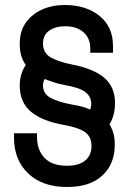

<svg xmlns="http://www.w3.org/2000/svg" viewBox="-20 -734 526 768"><path d="M248 14Q150 14 93 -40Q36 -94 36 -184V-201H128V-187Q128 -134 158 -102.5Q188 -71 248 -71Q296 -71 321 -92Q346 -113 346 -150Q346 -186 321.5 -204.5Q297 -223 237 -234Q150 -249 104.5 -286.5Q59 -324 59 -392Q59 -416 65 -436Q71 -456 83 -474Q59 -508 59 -555V-560Q59 -609 83 -643Q107 -677 147.5 -695.5Q188 -714 239 -714Q324 -714 378 -670.5Q432 -627 432 -550V-523H341V-542Q341 -568 329 -587.5Q317 -607 294.5 -618Q272 -629 241 -629Q202 -629 177 -611.5Q152 -594 152 -560Q152 -521 184.5 -503.5Q217 -486 268 -476Q355 -459 397.5 -422.5Q440 -386 440 -322Q440 -272 418 -237Q428 -220 433.5 -201Q439 -182 439 -160V-153Q439 -79 390 -32.5Q341 14 248 14ZM340 -296Q343 -301 344 -306Q345 -311 345 -318Q345 -348 321 -366Q297 -384 238 -394Q216 -398 196 -404.5Q176 -411 159 -418Q152 -407 152 -392Q152 -359 182.5 -342.5Q213 -326 267 -316Q291 -312 308 -307.5Q325 -303 340 -296Z"/></svg>

Font: Space Grotesk Light Medium
Style: Regular
Weight: 500
Version: Version 2.000